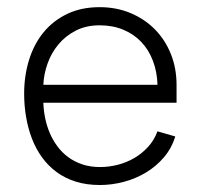

<svg xmlns="http://www.w3.org/2000/svg" viewBox="-20 -518 578 547"><path d="M428.6 -143.9Q419.2 -118.5 401.8 -99.5Q384.4 -80.4 362.3 -67.6Q340.1 -54.8 315.1 -48.4Q290.1 -42.1 265 -42.1Q237.1 -42.1 214.5 -49.7Q191.8 -57.3 174.1 -70.5Q156.3 -83.7 143.3 -101.4Q130.2 -119.2 121.6 -139.5Q113 -159.9 108.6 -181.8Q104.2 -203.8 103.5 -225.3H483V-276.2Q483 -323.7 466.8 -364.1Q450.6 -404.5 421.4 -434.2Q392.2 -463.9 352 -480.7Q311.8 -497.6 263.7 -497.6Q211.5 -497.6 171.4 -478.3Q131.3 -459.1 104 -425.8Q76.7 -392.5 62.8 -347.4Q48.8 -302.4 48.8 -251Q48.8 -216.9 54.4 -184.4Q59.9 -152 71 -123.1Q82.1 -94.2 99.6 -69.9Q117.1 -45.7 141 -28Q164.9 -10.3 195.7 -0.6Q226.4 9.1 264.5 9.1Q298.4 9.1 332.2 0.2Q366 -8.7 395.2 -26.1Q424.4 -43.5 446.7 -69.4Q468.9 -95.3 479.3 -129.2ZM103.5 -276.4Q104.7 -306.5 115.4 -336.6Q126 -366.8 146.1 -391.1Q166.1 -415.3 195.6 -430.6Q225.2 -445.9 263.7 -445.9Q301 -445.9 331.1 -433.4Q361.1 -421 382.4 -398.6Q403.7 -376.2 415.6 -344.9Q427.6 -313.6 428.7 -276.4Z"/></svg>

Font: SaysetthaMai Thin
Style: Regular
Weight: 100
Designer: John M. Durdin
Foundry: Lao Script for Windows
Version: Version 1.101